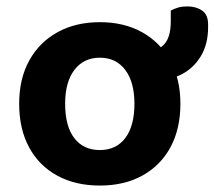

<svg xmlns="http://www.w3.org/2000/svg" viewBox="-20 -561 668 596"><path d="M540 -238.9Q540 -161 509.2 -104Q478.3 -47.1 422.2 -16.1Q366 15 289.9 15Q214.3 15 157.9 -15.7Q101.4 -46.3 70.5 -103.3Q39.5 -160.3 39.5 -238.9Q39.5 -316.9 71 -373.5Q102.4 -430.2 158.9 -461.2Q215.3 -492.2 290.2 -492.2Q365 -492.2 421.2 -460.9Q477.3 -429.6 508.7 -372.7Q540 -315.9 540 -238.9ZM289.8 -381.9Q240.1 -381.9 211.2 -344.3Q182.2 -306.7 182.2 -238.9Q182.2 -169.4 210.6 -132.3Q239 -95.2 289.9 -95.2Q340.8 -95.2 369.1 -132.8Q397.3 -170.4 397.3 -238.9Q397.3 -306.1 368.8 -344Q340.2 -381.9 289.8 -381.9ZM460.3 -310.6 440.7 -311.3Q434.7 -320.6 430.2 -346.7Q425.8 -372.8 425.8 -397.6Q461.7 -397.6 485.9 -419.6Q510.1 -441.5 510.1 -494.2V-528.2Q522 -534.5 533.8 -537.8Q545.6 -541.1 562.2 -541.1Q588.5 -541.1 607.2 -528.3Q626 -515.6 626 -485V-477Q626 -423.4 603 -385.9Q580 -348.5 542.5 -329.6Q504.9 -310.6 460.3 -310.6Z"/></svg>

Font: Baloo Tammudu 2
Style: Regular
Weight: 400
Designer: Maithili Shingre, Omkar Shende and Ek Type
Foundry: Ek Type
Version: Version 1.700